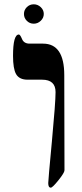

<svg xmlns="http://www.w3.org/2000/svg" viewBox="-20 -864 377 884"><path d="M276.9 -80.1Q276.9 -68.8 249.3 -34.4Q221.7 0 213.9 0Q202.1 0 202.1 -21Q202.1 -34.2 219 -213.6Q235.8 -393.1 235.8 -439.9Q235.8 -497.1 173.8 -497.1H106.9Q68.4 -497.1 53.7 -523.4Q40 -547.9 40 -606.9Q40 -705.1 66.9 -705.1Q72.8 -705.1 81.5 -684.1Q90.3 -663.1 116.2 -663.1H178.2Q275.9 -663.1 275.9 -518.1ZM181.6 -799.8Q181.6 -781.7 167.7 -768.3Q153.8 -754.9 135.3 -754.9Q116.7 -754.9 103.5 -768.1Q90.3 -781.2 90.3 -799.8Q90.3 -817.9 103.5 -831.1Q116.7 -844.2 135.3 -844.2Q153.8 -844.2 167.7 -831.1Q181.6 -817.9 181.6 -799.8Z"/></svg>

Font: Ezra SIL
Style: Regular
Weight: 400
Designer: Development by SIL's NRSI team. OpenType tables by Ralph Hancock ( hancock@dircon.co.uk )
Foundry: SIL International, Version 2.51: 2007
Version: Version 2.51, 2007